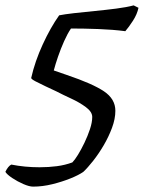

<svg xmlns="http://www.w3.org/2000/svg" viewBox="-71 -589 535 714"><path d="M52 105Q38 105 16 95.5Q-6 86 -25.5 73Q-45 60 -51 50Q-41 29 -29 23Q21 33 76 33Q110 33 140.5 29Q171 25 198 15Q207 6 219 -13.5Q231 -33 243 -58Q255 -83 263.5 -108.5Q272 -134 272 -154Q272 -173 248.5 -190.5Q225 -208 193.5 -222.5Q162 -237 139 -249Q120 -258 98.5 -268Q77 -278 61 -286.5Q45 -295 45 -299Q59 -361 88 -424Q117 -487 149 -532Q169 -536 204 -540Q239 -544 280.5 -548Q322 -552 361 -557Q400 -562 426 -569L444 -560Q439 -536 423.5 -512Q408 -488 395 -473Q349 -479 295 -481Q241 -483 193 -483Q180 -464 167.5 -436Q155 -408 145 -379Q135 -350 129 -327L178 -310Q273 -278 315.5 -249.5Q358 -221 358 -177Q358 -147 345.5 -113.5Q333 -80 314.5 -48.5Q296 -17 275.5 9Q255 35 239 50Q222 62 191 74.5Q160 87 123.5 96Q87 105 52 105Z"/></svg>

Font: Texturina 72pt 72pt Regular
Style: Italic
Weight: 400
Italic angle: -11°
Designer: Guillermo Torres Carreño
Foundry: Omnibus-Type
Version: Version 1.002; ttfautohint (v1.8.3)